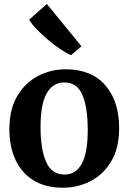

<svg xmlns="http://www.w3.org/2000/svg" viewBox="-20 -910 630 942"><path d="M26 -276.5Q26 -374 64.8 -439.2Q103.5 -504.5 166.5 -537.2Q229.5 -570 301.5 -570Q428.5 -570 496.5 -491.8Q564.5 -413.5 564.5 -282.5Q564.5 -183 525.5 -118Q486.5 -53 423.8 -21Q361 11 288.5 11Q204 11 145.5 -24.5Q87 -60 56.5 -124.8Q26 -189.5 26 -276.5ZM297 -53.5Q352 -53.5 381.2 -106.8Q410.5 -160 410.5 -272Q410.5 -381.5 384.5 -443.5Q358.5 -505.5 295.5 -505.5Q239.5 -505.5 209.2 -452.5Q179 -399.5 179 -287Q179 -177 206.5 -115.2Q234 -53.5 297 -53.5ZM328 -639.5Q307.5 -647.5 278 -667.5Q248.5 -687.5 217.2 -713.5Q186 -739.5 160.5 -766Q135 -792.5 123 -813.5L210 -890.5L379.5 -683L329 -639.5Z"/></svg>

Font: Merriweather
Style: Bold
Weight: 700
Designer: Eben Sorkin
Foundry: Eben Sorkin
Version: Version 2.100; ttfautohint (v1.7.19-72a1) -l 8 -r 50 -G 200 